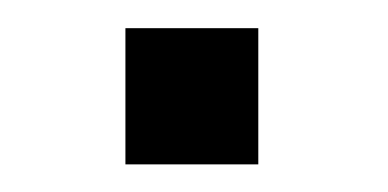

<svg xmlns="http://www.w3.org/2000/svg" viewBox="-20 -119 281 139"><path d="M70.8 0V-98.6H167V0Z"/></svg>

Font: Roboto Slab
Style: Regular
Weight: 400
Designer: Google
Version: Version 2.000; ttfautohint (v1.8.1.43-b0c9)